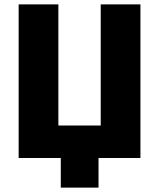

<svg xmlns="http://www.w3.org/2000/svg" viewBox="-20 -720 725 875"><path d="M620 -700H439V-148H246V-700H65V0H257V135H429V0H620Z"/></svg>

Font: Fixel Text ExtraBold
Style: Regular
Weight: 800
Width: 4
Designer: AlfaBravo + MacPaw
Foundry: Kyrylo Tkachov, Marchela Mozhyna, Serhii Makarenko, Maria Weinstein, Zakhar Kryvoshyya
Version: Version 1.211